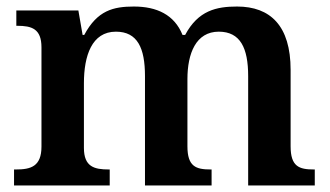

<svg xmlns="http://www.w3.org/2000/svg" viewBox="-20 -568 1010 588"><path d="M23 0H316V-49H313C269 -49 237 -57 237 -115V-313C237 -397 261 -471 335 -471C401 -471 424 -421 424 -335V0H628V-49H625C580 -49 554 -58 554 -120V-326C554 -404 580 -471 650 -471C716 -471 740 -421 740 -335V0H944V-49H941C896 -49 870 -58 870 -120V-354C870 -489 808 -548 706 -548C643 -548 587 -536 547 -461H539C514 -523 460 -548 390 -548C327 -548 278 -536 238 -461H233L220 -536H30V-489H33C77 -489 107 -480 107 -423V-119C107 -58 74 -49 29 -49H23Z"/></svg>

Font: Noto Serif Semi
Style: Regular
Weight: 600
Designer: Monotype Design Team
Foundry: Monotype Imaging Inc.
Version: Version 1.002